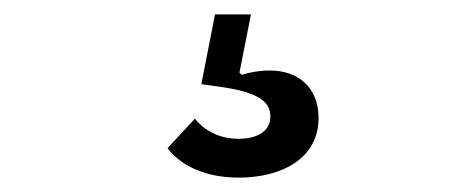

<svg xmlns="http://www.w3.org/2000/svg" viewBox="-20 -40 640 267"><path d="M312 207C371 207 423 181 423 124C423 81 394 58 355 58C343 58 329 60 316 64L313 61L329 -20H279L260 77L288 81C344 89 356 104 356 122C356 143 337 153 312 153C283 153 263 140 251 125L213 166C227 185 258 207 312 207Z"/></svg>

Font: IBM Plex Thai Looped
Style: Regular
Weight: 400
Designer: Mike Abbink, Paul van der Laan, Pieter van Rosmalen, Ben Mitchell, Mark Frömberg
Foundry: Bold Monday
Version: Version 1.0